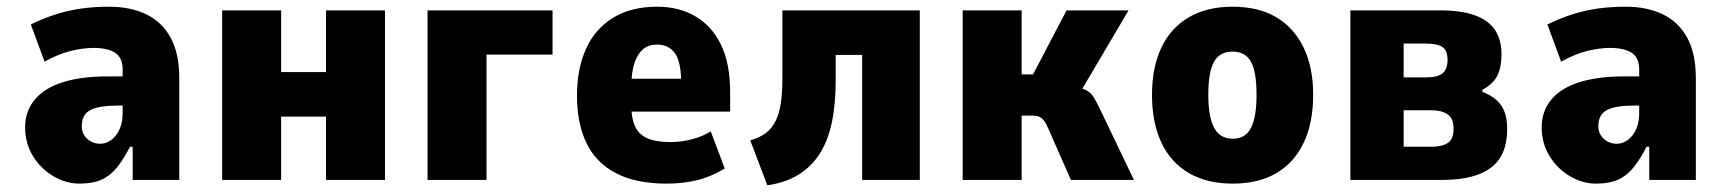

<svg xmlns="http://www.w3.org/2000/svg" viewBox="-20 -537 5145 573"><path d="M217 11Q177 11 139.5 -11Q102 -33 78.5 -71Q55 -109 55 -157Q55 -205 83.5 -239.5Q112 -274 167 -291.5Q222 -309 301 -309H365V-222H333Q305 -222 285 -219Q265 -216 251.5 -209.5Q238 -203 231 -191Q224 -179 224 -160Q224 -138 240 -123Q256 -108 280 -108Q296 -108 311.5 -119Q327 -130 336.5 -150.5Q346 -171 346 -200V-329Q346 -365 323.5 -379.5Q301 -394 259 -394Q228 -394 191 -385Q154 -376 113 -353L72 -464Q111 -483 147.5 -494.5Q184 -506 222.5 -511.5Q261 -517 306 -517Q369 -517 416 -494.5Q463 -472 489 -425Q515 -378 515 -304V0H376V-99H368Q350 -64 330.5 -39Q311 -14 284.5 -1.5Q258 11 217 11Z M643 0V-506H819V-322H953V-506H1129V0H953V-189H819V0Z M1256 0V-506H1629V-374H1432V0Z M1970 11Q1878 11 1818.5 -20Q1759 -51 1730.5 -109.5Q1702 -168 1702 -252Q1702 -331 1728.5 -390.5Q1755 -450 1809 -483.5Q1863 -517 1941 -517Q2006 -517 2055 -488.5Q2104 -460 2131.5 -404Q2159 -348 2159 -261V-204H1843V-302H2023L2013 -286Q2013 -353 1994 -378.5Q1975 -404 1941 -404Q1916 -404 1899.5 -390.5Q1883 -377 1873.5 -349Q1864 -321 1864 -276V-223Q1864 -185 1875 -160.5Q1886 -136 1911.5 -124.5Q1937 -113 1982 -113Q2013 -113 2045.5 -121.5Q2078 -130 2101 -145L2143 -34Q2099 -8 2057 1.5Q2015 11 1970 11Z M2270 16 2219 -118Q2247 -126 2265.5 -140Q2284 -154 2295 -176.5Q2306 -199 2310.5 -230.5Q2315 -262 2315 -304V-506H2725V0H2553V-373H2474V-298Q2474 -226 2462.5 -171.5Q2451 -117 2426.5 -78.5Q2402 -40 2363.5 -16Q2325 8 2270 16Z M2853 0V-506H3029V-315H3063L3163 -506H3348L3194 -245L3181 -280Q3207 -275 3221 -268Q3235 -261 3243.5 -247.5Q3252 -234 3262 -213L3364 0H3176L3110 -150Q3104 -164 3098 -173.5Q3092 -183 3083.5 -187.5Q3075 -192 3062 -192H3029V0Z M3659 11Q3582 11 3528 -20.5Q3474 -52 3446 -111.5Q3418 -171 3418 -254Q3418 -336 3446 -395Q3474 -454 3528 -485.5Q3582 -517 3658 -517Q3736 -517 3789 -485.5Q3842 -454 3870.5 -395Q3899 -336 3899 -254Q3899 -171 3871 -111.5Q3843 -52 3789.5 -20.5Q3736 11 3659 11ZM3659 -123Q3697 -123 3713.5 -155.5Q3730 -188 3730 -254Q3730 -322 3713.5 -352.5Q3697 -383 3658 -383Q3620 -383 3603 -352.5Q3586 -322 3586 -254Q3586 -188 3603.5 -155.5Q3621 -123 3659 -123Z M4010 0V-506H4277Q4342 -506 4382.5 -491Q4423 -476 4442 -447Q4461 -418 4461 -375Q4461 -337 4449 -312Q4437 -287 4404 -269V-263Q4430 -253 4446.5 -238Q4463 -223 4470.5 -202Q4478 -181 4478 -152Q4478 -73 4429.5 -36.5Q4381 0 4284 0ZM4169 -99H4251Q4284 -99 4301 -110.5Q4318 -122 4318 -153Q4318 -184 4300 -196Q4282 -208 4252 -208H4169ZM4169 -306H4236Q4271 -306 4285.5 -318.5Q4300 -331 4300 -359Q4300 -386 4285 -396.5Q4270 -407 4235 -407H4169Z M4743 11Q4703 11 4665.5 -11Q4628 -33 4604.5 -71Q4581 -109 4581 -157Q4581 -205 4609.5 -239.5Q4638 -274 4693 -291.5Q4748 -309 4827 -309H4891V-222H4859Q4831 -222 4811 -219Q4791 -216 4777.5 -209.5Q4764 -203 4757 -191Q4750 -179 4750 -160Q4750 -138 4766 -123Q4782 -108 4806 -108Q4822 -108 4837.5 -119Q4853 -130 4862.5 -150.5Q4872 -171 4872 -200V-329Q4872 -365 4849.5 -379.5Q4827 -394 4785 -394Q4754 -394 4717 -385Q4680 -376 4639 -353L4598 -464Q4637 -483 4673.5 -494.5Q4710 -506 4748.5 -511.5Q4787 -517 4832 -517Q4895 -517 4942 -494.5Q4989 -472 5015 -425Q5041 -378 5041 -304V0H4902V-99H4894Q4876 -64 4856.5 -39Q4837 -14 4810.5 -1.5Q4784 11 4743 11Z"/></svg>

Font: Nunito Sans 7pt Condensed Black
Style: Regular
Weight: 900
Width: 3
Designer: Vernon Adams
Foundry: Vernon Adams
Version: Version 3.101;gftools[0.9.27]